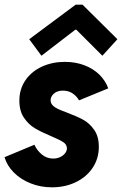

<svg xmlns="http://www.w3.org/2000/svg" viewBox="-20 -800 527 828"><path d="M-0.5 -122.1 128.4 -175.8Q138.7 -152.3 159.9 -134.3Q181.2 -116.2 209.5 -116.2Q226.1 -116.2 239.5 -122.6Q252.9 -128.9 260.7 -139.2Q268.6 -149.4 268.6 -160.2Q268.6 -176.8 252.4 -187.3Q236.3 -197.8 200.2 -212.9Q158.2 -230.5 130.9 -246.6Q103.5 -262.7 83.5 -292Q63.5 -321.3 63.5 -365.7Q63.5 -416 89.8 -454.1Q116.2 -492.2 160.9 -512.7Q205.6 -533.2 259.8 -533.2Q306.2 -533.2 344.7 -518.3Q383.3 -503.4 409.4 -477.3Q435.5 -451.2 446.8 -418.9L320.8 -367.2Q310.5 -385.7 292.7 -397.5Q274.9 -409.2 251.5 -409.2Q227.1 -409.2 212.6 -396.5Q198.2 -383.8 198.2 -367.7Q198.2 -355 207.3 -345.7Q216.3 -336.4 230.5 -329.8Q244.6 -323.2 270 -314Q312 -298.3 339.1 -283.4Q366.2 -268.6 386.2 -240Q406.2 -211.4 406.2 -167Q406.2 -116.2 379.6 -76.4Q353 -36.6 306.9 -14.4Q260.7 7.8 204.1 7.8Q154.8 7.8 112.1 -9.3Q69.3 -26.4 39.8 -55.9Q10.3 -85.4 -0.5 -122.1ZM106 -630.9 306.2 -779.8H335.9L486.3 -630.9L421.4 -559.6L309.1 -671.9H304.7L158.7 -559.6Z"/></svg>

Font: Reddit Sans Chocolate ExBold
Style: Italic
Weight: 800
Italic angle: -11.25°
Designer: Stephen Hutchings
Version: Version 1.013